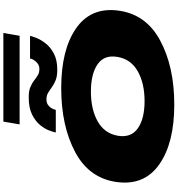

<svg xmlns="http://www.w3.org/2000/svg" viewBox="24 -1098 1082 1170"><g transform="rotate(-90 565.0 -513.0)"><path d="M512.5 8Q280.5 8 150.2 -82Q20 -172 40 -337Q61 -508.5 221.2 -594.8Q381.5 -681 613.5 -681Q845.5 -681 975.8 -591.5Q1106 -502 1086 -337Q1065 -165.5 904.8 -78.8Q744.5 8 512.5 8ZM534 -173Q642 -173 715.5 -214.5Q789 -256 803 -337Q817.5 -418 758.8 -459Q700 -500 592 -500Q484 -500 410.8 -459Q337.5 -418 323 -337Q309 -256 367.5 -214.5Q426 -173 534 -173ZM724 -705Q685.5 -705 660.8 -715Q636 -725 618.5 -738Q601 -751 584.2 -761Q567.5 -771 545 -771Q523.5 -771 510 -761Q496.5 -751 489.5 -737.5Q482.5 -724 480.5 -714H342.5Q344.5 -725.5 354 -752Q363.5 -778.5 386.5 -807.8Q409.5 -837 450.8 -858Q492 -879 557 -879Q595.5 -879 619 -869.2Q642.5 -859.5 659 -846.5Q675.5 -833.5 691.2 -823.8Q707 -814 729.5 -814Q748.5 -814 762.2 -824Q776 -834 784 -847.5Q792 -861 793.5 -871H931.5Q929.5 -860 919.2 -833.2Q909 -806.5 886.2 -776.8Q863.5 -747 824.2 -726Q785 -705 724 -705ZM392 -934.5 409 -1033.5H949L932 -934.5Z"/></g></svg>

Font: Anybody UltraExpanded Black
Style: Italic
Weight: 900
Width: 9
Italic angle: -10°
Designer: Tyler Finck
Foundry: Etcetera Type Company
Version: Version 1.010; ttfautohint (v1.8.3) -l 8 -r 50 -G 200 -x 14 